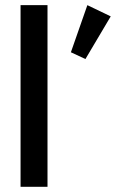

<svg xmlns="http://www.w3.org/2000/svg" viewBox="-20 -714 443 734"><path d="M314 -694.3 403.3 -651.4 306.6 -488.3 251 -514.2ZM58.6 -694.3H161.6V0H58.6Z"/></svg>

Font: Anta
Style: Regular
Weight: 400
Designer: Sergej Lebedev
Foundry: Sergej Lebedev
Version: Version 1.000; ttfautohint (v1.8.4.7-5d5b)